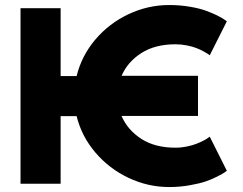

<svg xmlns="http://www.w3.org/2000/svg" viewBox="-20 -734 969 767"><path d="M62 0V-701.2H222.2V-430.2H286.1Q305.7 -510.7 360.6 -575.7Q415.5 -640.6 493.2 -677.2Q570.8 -713.9 655.8 -713.9Q698.2 -713.9 737.5 -707.3Q776.9 -700.7 802.7 -691.2Q828.6 -681.6 848.4 -671.9Q868.2 -662.1 877 -655.3L886.2 -648.9L817.9 -513.2Q815.4 -515.1 811.3 -518.1Q807.1 -521 793.5 -528.6Q779.8 -536.1 764.6 -542Q749.5 -547.9 726.8 -552.5Q704.1 -557.1 681.2 -557.1Q599.1 -557.1 544.2 -521.7Q489.3 -486.3 465.8 -431.2H771V-271H465.8V-270Q490.2 -214.4 544.7 -179.2Q599.1 -144 681.2 -144Q704.1 -144 726.6 -148.7Q749 -153.3 764.9 -159.7Q780.8 -166 793.2 -172.4Q805.7 -178.7 811.5 -183.6L817.9 -188L886.2 -51.8Q882.8 -49.3 876.7 -44.9Q870.6 -40.5 848.9 -29.3Q827.1 -18.1 802.5 -9.5Q777.8 -1 738 6.1Q698.2 13.2 655.8 13.2Q571.3 13.2 493.7 -23.4Q416 -60.1 360.8 -125Q305.7 -189.9 286.1 -270H222.2V0Z"/></svg>

Font: Hussar Preview
Style: Bold
Weight: 700
Foundry: Cannot Into Space Fonts, PlusOne Fonts
Version: Version 2.29RC2 "Millennial"